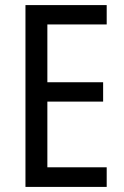

<svg xmlns="http://www.w3.org/2000/svg" viewBox="-20 -734 488 754"><path d="M399 0H80V-714H399V-638H166V-411H385V-335H166V-77H399Z"/></svg>

Font: Noto Sans Tamil Condensed
Style: Regular
Weight: 400
Width: 3
Designer: Jelle Bosma - Monotype Design Team
Foundry: Monotype Imaging Inc.
Version: Version 2.004; ttfautohint (v1.8.4.7-5d5b)